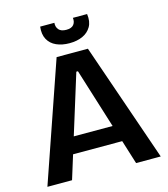

<svg xmlns="http://www.w3.org/2000/svg" viewBox="-122 -936 900 1031"><g transform="rotate(-15 328.0 -420.5)"><path d="M13 0 241 -660H415L643 0H506L332 -557H323L150 0ZM132 -133V-225H540V-133ZM198 -841H277Q275 -818 288 -803Q301 -788 330 -788Q359 -788 371 -803Q383 -818 380 -841H459Q465 -798 448.5 -770Q432 -742 401 -728Q370 -714 328 -714Q287 -714 255.5 -728Q224 -742 208.5 -770.5Q193 -799 198 -841Z"/></g></svg>

Font: Bricolage Grotesque 60pt SemiBold
Style: Regular
Weight: 600
Version: Version 1.001;gftools[0.9.33.dev8+g029e19f]